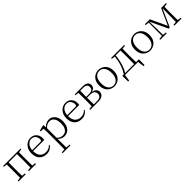

<svg xmlns="http://www.w3.org/2000/svg" viewBox="492 -2361 4459 4459"><g transform="rotate(-45 2722.0 -131.0)"><path d="M46 -482V-508H619V-482L534 -472L532 -283V-226L534 -36L620 -27V0H385V-27L470 -36L472 -226V-283L470 -477H197L195 -283V-226L197 -36L282 -27V0H46V-27L131 -36L133 -226V-283L131 -473Z M965 14Q894 14 838 -15Q782 -44 750.5 -103.5Q719 -163 719 -252Q719 -334 751.5 -394.5Q784 -455 838 -488.5Q892 -522 956 -522Q1048 -522 1101.5 -464Q1155 -406 1155 -320Q1155 -284 1149 -260H783Q785 -141 839 -85.5Q893 -30 978 -30Q1083 -30 1144 -102L1159 -88Q1126 -40 1078 -13Q1030 14 965 14ZM784 -290H1054Q1078 -290 1086.5 -302.5Q1095 -315 1095 -341Q1095 -404 1058.5 -447.5Q1022 -491 955 -491Q888 -491 840 -437Q792 -383 784 -290Z M1548 14Q1508 14 1466.5 -1.5Q1425 -17 1388 -59V32L1390 225L1492 233V260H1235V233L1326 225L1328 32V-278Q1328 -382 1325 -455L1232 -459V-485L1369 -519L1382 -511L1386 -436Q1425 -481 1470 -501.5Q1515 -522 1559 -522Q1650 -522 1707.5 -450Q1765 -378 1765 -259Q1765 -133 1704.5 -59.5Q1644 14 1548 14ZM1389 -408V-92Q1425 -56 1460 -41.5Q1495 -27 1535 -27Q1580 -27 1617 -50Q1654 -73 1676.5 -124Q1699 -175 1699 -257Q1699 -369 1654.5 -425.5Q1610 -482 1539 -482Q1503 -482 1466.5 -466Q1430 -450 1389 -408Z M2115 14Q2044 14 1988 -15Q1932 -44 1900.5 -103.5Q1869 -163 1869 -252Q1869 -334 1901.5 -394.5Q1934 -455 1988 -488.5Q2042 -522 2106 -522Q2198 -522 2251.5 -464Q2305 -406 2305 -320Q2305 -284 2299 -260H1933Q1935 -141 1989 -85.5Q2043 -30 2128 -30Q2233 -30 2294 -102L2309 -88Q2276 -40 2228 -13Q2180 14 2115 14ZM1934 -290H2204Q2228 -290 2236.5 -302.5Q2245 -315 2245 -341Q2245 -404 2208.5 -447.5Q2172 -491 2105 -491Q2038 -491 1990 -437Q1942 -383 1934 -290Z M2483 0H2399V-27L2484 -36L2486 -226V-283L2484 -473L2399 -482V-508H2659Q2748 -508 2789 -474.5Q2830 -441 2830 -385Q2830 -345 2804.5 -312.5Q2779 -280 2713 -266Q2788 -256 2821.5 -221.5Q2855 -187 2855 -134Q2855 -100 2836 -69.5Q2817 -39 2775 -19.5Q2733 0 2663 0ZM2549 -477 2547 -278H2641Q2773 -278 2770 -382Q2770 -428 2741 -452.5Q2712 -477 2644 -477ZM2547 -250V-226L2549 -30H2650Q2724 -30 2758 -58Q2792 -86 2792 -137Q2792 -187 2759 -218.5Q2726 -250 2643 -250Z M3186 14Q3125 14 3070 -15Q3015 -44 2980.5 -103.5Q2946 -163 2946 -253Q2946 -343 2981 -403Q3016 -463 3071 -492.5Q3126 -522 3186 -522Q3247 -522 3302 -492.5Q3357 -463 3392 -403Q3427 -343 3427 -253Q3427 -163 3392 -103.5Q3357 -44 3302 -15Q3247 14 3186 14ZM3186 -16Q3266 -16 3312.5 -77.5Q3359 -139 3359 -252Q3359 -365 3312.5 -428Q3266 -491 3186 -491Q3106 -491 3059.5 -428Q3013 -365 3013 -252Q3013 -139 3059.5 -77.5Q3106 -16 3186 -16Z M3593 -482V-508H4022V-482L3935 -472L3933 -283V-226L3935 -30H4030L4027 158H3993L3973 0H3542L3521 158H3488L3485 -30H3532Q3655 -211 3678 -471ZM3871 -30 3873 -226V-283L3871 -477H3712Q3699 -312 3644 -164Q3619 -93 3578 -30Z M4362 14Q4301 14 4246 -15Q4191 -44 4156.5 -103.5Q4122 -163 4122 -253Q4122 -343 4157 -403Q4192 -463 4247 -492.5Q4302 -522 4362 -522Q4423 -522 4478 -492.5Q4533 -463 4568 -403Q4603 -343 4603 -253Q4603 -163 4568 -103.5Q4533 -44 4478 -15Q4423 14 4362 14ZM4362 -16Q4442 -16 4488.5 -77.5Q4535 -139 4535 -252Q4535 -365 4488.5 -428Q4442 -491 4362 -491Q4282 -491 4235.5 -428Q4189 -365 4189 -252Q4189 -139 4235.5 -77.5Q4282 -16 4362 -16Z M4792 0H4701V-27L4792 -37V-471L4702 -482V-508H4865L5054 -105L5237 -508H5398V-482L5311 -472L5309 -283V-226L5311 -36L5397 -27V0H5162V-27L5249 -36L5252 -223L5256 -482L5058 -45H5022L4817 -481L4825 -224V-37L4913 -27V0Z"/></g></svg>

Font: Minh Nguyen ExtraLight
Style: Regular
Weight: 250
Designer: Ryoko NISHIZUKA 西塚涼子 (kana & ideographs); Frank Grießhammer (Latin, Greek & Cyrillic); Wenlong ZHANG 张文龙 (bopomofo); San
Foundry: Adobe
Version: Version 1.100;July 7, 2023;FontCreator 14.0.0.2814 64-bit